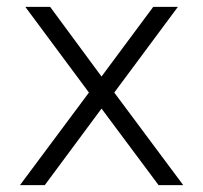

<svg xmlns="http://www.w3.org/2000/svg" viewBox="-20 -537 590 557"><path d="M511.5 0H440L274.5 -222L110 0H38L238 -268.5L53.5 -517H125.5L274.5 -315L424.5 -517H496L311.5 -268.5Z"/></svg>

Font: Public Sans Thin ExtraLight
Style: Regular
Weight: 250
Version: Version 1.007